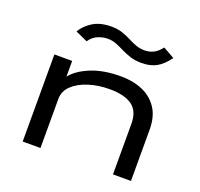

<svg xmlns="http://www.w3.org/2000/svg" viewBox="-121 -820 991 953"><g transform="rotate(20 375.0 -343.5)"><path d="M92 0V-460H186V-377Q216 -416 281.5 -443.5Q347 -471 440 -471Q505 -471 555 -449.5Q605 -428 634.5 -384Q664 -340 664 -270V0H569V-267Q569 -334 528.5 -363Q488 -392 409 -392Q351 -392 300 -376Q249 -360 217.5 -330.5Q186 -301 186 -259V0ZM593 -679 653 -645Q622 -603 590 -585.5Q558 -568 513 -568Q478 -568 452 -576.5Q426 -585 404 -596Q382 -607 361 -615.5Q340 -624 315 -624Q289 -624 263 -613Q237 -602 220 -576L156 -605Q177 -640 215 -663.5Q253 -687 312 -687Q345 -687 370 -678.5Q395 -670 416 -659Q437 -648 458.5 -640Q480 -632 506 -632Q530 -632 551.5 -642.5Q573 -653 593 -679Z"/></g></svg>

Font: Inconsolata ExtraExpanded Medium
Style: Regular
Weight: 500
Width: 8
Monospace: yes
Designer: Raph Levien, Cyreal, Brenton Simpson
Foundry: Raph Levien, Cyreal, Google
Version: Version 3.001; ttfautohint (v1.8.2.53-6de2)